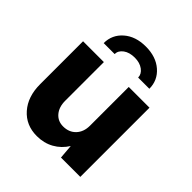

<svg xmlns="http://www.w3.org/2000/svg" viewBox="-196 -840 981 981"><g transform="rotate(45 295.0 -349.0)"><path d="M225.1 9.8Q146.5 9.8 98.1 -45.2Q49.8 -100.1 49.8 -189.9V-500H200.2V-220.2Q200.2 -175.3 223.6 -147.7Q247.1 -120.1 285.2 -120.1Q328.1 -120.1 354 -147.7Q379.9 -175.3 379.9 -220.2V-500H529.8V0H390.1L383.8 -77.1Q357.9 -35.6 317.1 -12.9Q276.4 9.8 225.1 9.8ZM379.9 -567.9Q379.9 -592.8 356.2 -610.4Q332.5 -627.9 295.9 -627.9Q257.8 -627.9 233.9 -610.4Q210 -592.8 210 -567.9H130.9Q130.9 -628.4 176.5 -668.2Q222.2 -708 295.9 -708Q369.6 -708 415.3 -668.2Q460.9 -628.4 460.9 -567.9Z"/></g></svg>

Font: Gully
Style: Bold
Weight: 700
Designer: jaikishan Patel
Foundry: MagicType
Version: Version 1.000;Glyphs 3.2 (3242)